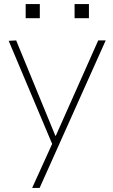

<svg xmlns="http://www.w3.org/2000/svg" viewBox="-20 -720 557 950"><path d="M139 210 238 -8 23 -518 60 -520 254 -48H256L466 -520H503L176 210ZM349 -630V-700H420V-630ZM107 -630V-700H177V-630Z"/></svg>

Font: M PLUS 1 Thin ExtraLight
Style: Regular
Weight: 250
Version: Version 1.001